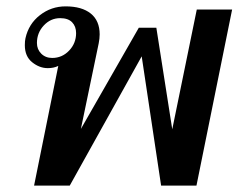

<svg xmlns="http://www.w3.org/2000/svg" viewBox="-20 -583 749 603"><path d="M163 -376Q149 -369 130 -369Q104 -369 81 -387.5Q58 -406 58 -441Q58 -455 60 -463Q70 -508 105.5 -535.5Q141 -563 186 -563Q237 -563 265 -540.5Q293 -518 293 -475Q293 -462 290 -447L234 -178L416 -496H471L521 -177L598 -553H709L597 0H486L425 -406L199 0H87ZM219 -479Q219 -500 206.5 -513Q194 -526 169 -526Q139 -526 117.5 -503Q96 -480 96 -448Q96 -428 109.5 -414.5Q123 -401 144 -401Q175 -401 197 -424Q219 -447 219 -479Z"/></svg>

Font: Taviraj Medium
Style: Italic
Weight: 500
Italic angle: -12°
Designer: Katatrad Team
Foundry: CadsonDemak
Version: Version 1.001